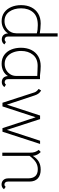

<svg xmlns="http://www.w3.org/2000/svg" viewBox="854 -1622 778 2527"><g transform="rotate(90 1243.5 -359.0)"><path d="M48 -247Q48 -324 77 -382Q106 -440 160.5 -472.5Q215 -505 290 -505Q324 -505 361.5 -501Q399 -497 419 -493V-728H461V-78Q461 -54 472 -42.5Q483 -31 501 -31Q510 -31 519.5 -36Q529 -41 533 -48L565 -28Q555 -11 537.5 -2Q520 7 501 7Q464 7 443 -14.5Q422 -36 420 -76Q401 -41 356.5 -16Q312 9 260 9Q192 9 144.5 -25.5Q97 -60 72.5 -118Q48 -176 48 -247ZM404 -117Q419 -149 419 -186V-454Q376 -467 311 -467Q197 -467 143.5 -406Q90 -345 90 -247Q90 -154 134.5 -91.5Q179 -29 260 -29Q307 -29 345.5 -52.5Q384 -76 404 -117Z M1126 -28Q1116 -11 1098.5 -2Q1081 7 1062 7Q1026 7 1005 -13.5Q984 -34 981 -74Q960 -36 917 -13.5Q874 9 820 9Q751 9 703.5 -25.5Q656 -60 632.5 -117.5Q609 -175 609 -245Q609 -323 638 -381.5Q667 -440 721.5 -472.5Q776 -505 851 -505Q874 -505 909.5 -502.5Q945 -500 972 -496H1022V-78Q1022 -54 1033 -42.5Q1044 -31 1062 -31Q1071 -31 1080.5 -36Q1090 -41 1094 -48ZM980 -460Q964 -459 908 -463L847 -465Q752 -465 701.5 -403Q651 -341 651 -247Q651 -191 670.5 -141.5Q690 -92 728.5 -61.5Q767 -31 821 -31Q870 -31 908 -55Q946 -79 965 -117Q980 -147 980 -186Z M1151 -478 1172 -511Q1197 -496 1212 -475.5Q1227 -455 1236 -427L1358 -60L1501 -497H1548L1690 -60L1833 -497H1875L1714 -2H1667L1524 -439L1381 -2H1333L1197 -421Q1193 -436 1180 -451.5Q1167 -467 1151 -478Z M2471 -22Q2448 10 2409 10Q2373 10 2350.5 -13.5Q2328 -37 2328 -77V-337Q2328 -467 2208 -467Q2158 -467 2116.5 -441.5Q2075 -416 2032 -358V0H1990V-360Q1990 -404 1981 -429.5Q1972 -455 1953 -479L1981 -506Q2003 -485 2016.5 -457.5Q2030 -430 2032 -401Q2066 -456 2109.5 -480.5Q2153 -505 2213 -505Q2288 -505 2329 -467Q2370 -429 2370 -358V-76Q2370 -52 2381 -40Q2392 -28 2410 -28Q2427 -28 2440 -44Z"/></g></svg>

Font: Bellota Light
Style: Regular
Weight: 300
Designer: Kemie Guaida
Foundry: Kemie Guaida
Version: Version 4.001